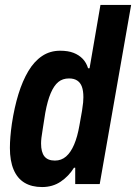

<svg xmlns="http://www.w3.org/2000/svg" viewBox="-20 -744 550 776"><path d="M150 12Q108 12 79 -5.5Q50 -23 35 -58.5Q20 -94 20 -146Q20 -167 22 -191.5Q24 -216 28 -244Q38 -310 54.5 -363.5Q71 -417 94.5 -456.5Q118 -496 150 -517.5Q182 -539 223 -539Q255 -539 277 -530.5Q299 -522 314 -506.5Q329 -491 336 -468H342L386 -724H510L383 0H284V-66H279Q258 -32 225.5 -10Q193 12 150 12ZM202 -95Q228 -95 247 -111.5Q266 -128 279.5 -159.5Q293 -191 301 -237Q308 -274 311.5 -296Q315 -318 316 -330Q317 -342 317 -351Q317 -377 311 -393.5Q305 -410 292 -418.5Q279 -427 259 -427Q233 -427 215.5 -412.5Q198 -398 185 -367.5Q172 -337 163 -288Q157 -248 153 -224.5Q149 -201 147.5 -187.5Q146 -174 146 -164Q146 -129 159.5 -112Q173 -95 202 -95Z"/></svg>

Font: Archivo Condensed
Style: Bold Italic
Weight: 700
Width: 3
Italic angle: -10°
Designer: Hector Gatti
Foundry: Omnibus-Type
Version: Version 2.001